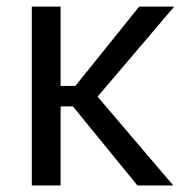

<svg xmlns="http://www.w3.org/2000/svg" viewBox="-20 -566 565 586"><path d="M165 -545.9V-303.7H210L404.8 -545.9H511.7L277.8 -271L508.8 0H399.4L202.6 -241.2H165V0H77.1V-545.9Z"/></svg>

Font: Inter
Style: Regular
Weight: 400
Designer: Rasmus Andersson
Foundry: rsms
Version: Version 4.001;git-9221beed3